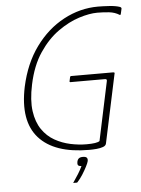

<svg xmlns="http://www.w3.org/2000/svg" viewBox="-57 -723 678 925"><g transform="rotate(-5 282.0 -260.0)"><path d="M433 -18Q431 -7 417 -2Q403 3 385 4.5Q367 6 350 6Q182 6 107.5 -77.5Q33 -161 67 -324Q91 -435 148.5 -514Q206 -593 285.5 -635.5Q365 -678 452 -678Q475 -678 506.5 -676Q538 -674 558 -667Q562 -665 563.5 -662.5Q565 -660 564 -657L559 -635Q558 -631 557 -629.5Q556 -628 553 -629Q531 -643 503 -646Q475 -649 446 -649Q408 -649 357.5 -633Q307 -617 255.5 -580.5Q204 -544 163 -483Q122 -422 103 -332Q87 -257 94.5 -203.5Q102 -150 126.5 -114.5Q151 -79 186.5 -59Q222 -39 262 -30.5Q302 -22 340 -22Q390 -22 403 -32L463 -315Q465 -322 462.5 -324.5Q460 -327 455 -327H287Q286 -327 285 -328.5Q284 -330 284 -330L289 -353Q289 -353 290.5 -354.5Q292 -356 293 -356H496Q502 -356 503.5 -354Q505 -352 503 -347ZM338 59Q336 68 327 85.5Q318 103 306 122Q294 141 281 155Q278 158 278 158Q277 158 270 158Q263 158 259 158Q260 157 260 156.5Q260 156 263 152Q273 138 286 117Q299 96 306 80Q293 80 289.5 74.5Q286 69 288 59Q290 48 296.5 42.5Q303 37 316 37Q330 37 335 42.5Q340 48 338 59Z"/></g></svg>

Font: Glory Thin
Style: Italic
Weight: 100
Italic angle: -12°
Designer: Robert Leuschke
Foundry: Robert Leuschke
Version: Version 1.011